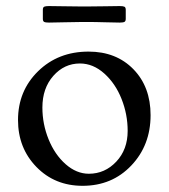

<svg xmlns="http://www.w3.org/2000/svg" viewBox="-20 -597 553 630"><path d="M251 -524.9Q225.6 -524.9 191.9 -523.9Q158.2 -522.9 140.6 -522.9Q129.4 -522.9 125 -525.1Q120.6 -527.3 120.6 -535.2V-564.9Q120.6 -572.8 125 -575Q129.4 -577.1 140.6 -577.1Q158.7 -577.1 192.4 -576.4Q226.1 -575.7 251 -575.7H261.7Q293.5 -575.7 324.7 -576.4Q356 -577.1 372.6 -577.1Q383.8 -577.1 388.2 -575Q392.6 -572.8 392.6 -564.9V-535.2Q392.6 -527.3 388.2 -525.1Q383.8 -522.9 372.6 -522.9Q356 -522.9 324.7 -523.9Q293.5 -524.9 261.7 -524.9ZM39.1 -203.1Q39.1 -298.8 105 -363.3Q170.9 -427.7 270.5 -427.7Q361.3 -427.7 417.7 -369.9Q474.1 -312 474.1 -219.2Q474.1 -120.6 410.9 -54Q347.7 12.7 251 12.7Q159.7 12.7 99.4 -49.3Q39.1 -111.3 39.1 -203.1ZM271.5 -26.9Q324.2 -26.9 361.6 -66.7Q398.9 -106.4 398.9 -167.5Q398.9 -221.7 378.9 -272.2Q358.9 -322.8 322.3 -355.7Q285.6 -388.7 242.2 -388.7Q190.9 -388.7 155 -348.1Q119.1 -307.6 119.1 -244.1Q119.1 -189.9 139.4 -139.9Q159.7 -89.8 195.3 -58.3Q231 -26.9 271.5 -26.9Z"/></svg>

Font: Cooper*
Style: Regular
Weight: 400
Designer: Owen Earl
Foundry: indestructible type*
Version: Version 0.001